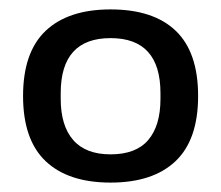

<svg xmlns="http://www.w3.org/2000/svg" viewBox="-20 -718 469 408"><path d="M215 -330Q125 -330 77 -375.5Q29 -421 29 -514Q29 -607 77 -652.5Q125 -698 215 -698Q306 -698 353.5 -652.5Q401 -607 401 -514Q401 -421 353 -375.5Q305 -330 215 -330ZM215 -390Q269 -390 295 -420.5Q321 -451 321 -508V-520Q321 -637 215 -637Q109 -637 109 -520V-508Q109 -451 135.5 -420.5Q162 -390 215 -390Z"/></svg>

Font: Archivo SemiExpanded Medium
Style: Regular
Weight: 500
Width: 6
Designer: Hector Gatti
Foundry: Omnibus-Type
Version: Version 2.001; ttfautohint (v1.8.3)